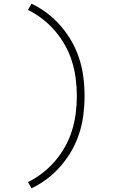

<svg xmlns="http://www.w3.org/2000/svg" viewBox="-20 -861 640 1042"><path d="M151 161 132 127Q175 106 212.5 76.5Q250 47 280.5 11Q311 -25 334 -66.5Q357 -108 371 -153.5Q385 -199 391 -246Q397 -293 397 -340Q397 -387 391 -434Q385 -481 371 -526.5Q357 -572 334 -613.5Q311 -655 280.5 -691Q250 -727 212.5 -756.5Q175 -786 132 -807L151 -841Q197 -819 237.5 -788Q278 -757 311.5 -718Q345 -679 370 -634.5Q395 -590 410.5 -541.5Q426 -493 432.5 -442Q439 -391 439 -340Q439 -289 432.5 -238Q426 -187 410.5 -138.5Q395 -90 370 -45.5Q345 -1 311.5 38Q278 77 237.5 108Q197 139 151 161Z"/></svg>

Font: Iosevka Extralight Extended
Style: Regular
Weight: 200
Width: 7
Monospace: yes
Designer: Belleve Invis
Foundry: Belleve Invis
Version: Version 32.5.0; ttfautohint (v1.8.4)